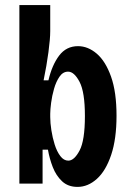

<svg xmlns="http://www.w3.org/2000/svg" viewBox="-20 -720 513 753"><path d="M284 13Q247 13 223.5 -9Q200 -31 187 -64.5Q174 -98 168 -133H147V0H56V-700H177V-598Q177 -568 170 -515.5Q163 -463 151 -405H170Q184 -465 212 -502Q240 -539 286 -539Q325 -539 359.5 -509.5Q394 -480 415.5 -419.5Q437 -359 437 -266Q437 -175 416 -112.5Q395 -50 360 -18.5Q325 13 284 13ZM248 -90Q271 -90 292 -129.5Q313 -169 313 -265Q313 -359 292 -399Q271 -439 247 -439Q227 -439 213.5 -419.5Q200 -400 192 -372Q184 -344 180.5 -317Q177 -290 177 -274V-261Q177 -238 181.5 -209Q186 -180 194.5 -153Q203 -126 216.5 -108Q230 -90 248 -90Z"/></svg>

Font: Bricolage Grotesque 12pt Condensed SemiBold
Style: Regular
Weight: 600
Width: 3
Designer: Mathieu Triay
Foundry: Atelier Triay
Version: Version 1.001; ttfautohint (v1.8.4.7-5d5b);gftools[0.9.33.de